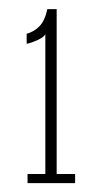

<svg xmlns="http://www.w3.org/2000/svg" viewBox="-20 -764 232 432"><path d="M42 -352V-372.5H82V-687.5Q80 -681 64.8 -674Q49.5 -667 40 -665.5V-688Q56.5 -692.5 68.8 -705Q81 -717.5 86.5 -743.5H107.5V-372.5H149V-352Z"/></svg>

Font: Imbue 10pt Thin
Style: Regular
Weight: 100
Designer: Tyler Finck
Foundry: Etcetera Type Company
Version: Version 1.102; ttfautohint (v1.8.3)